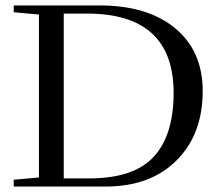

<svg xmlns="http://www.w3.org/2000/svg" viewBox="-20 -683 802 703"><path d="M30.3 0V-24.9L122.6 -33.2V-629.9L30.3 -638.2V-663.1H344.2Q520.5 -663.1 621.3 -579.6Q722.2 -496.1 722.2 -349.6Q722.2 -191.4 626.5 -95.7Q530.8 0 366.7 0ZM213.4 -29.8H306.2Q469.7 -29.8 542.7 -108.9Q615.7 -188 615.7 -342.8Q615.7 -633.3 298.3 -633.3H213.4Z"/></svg>

Font: Elstob
Style: Regular
Weight: 400
Designer: Peter S. Baker
Version: Version 1.015